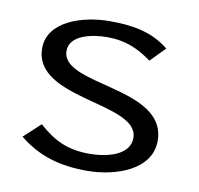

<svg xmlns="http://www.w3.org/2000/svg" viewBox="-59 -512 603 581"><g transform="rotate(10 242.0 -221.0)"><path d="M34 -60C94 -11 160 8 243 8C334 8 439 -30 439 -118C439 -284 120 -232 120 -339C120 -388 189 -401 235 -401C291 -401 331 -383 372 -353L416 -398C364 -440 304 -450 234 -450C150 -450 46 -417 46 -334C46 -177 365 -223 365 -114C365 -60 294 -44 242 -44C173 -44 131 -66 85 -107Z"/></g></svg>

Font: KpMath
Style: Sans
Weight: 400
Version: Version 0.64